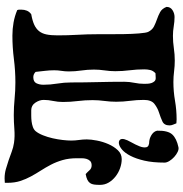

<svg xmlns="http://www.w3.org/2000/svg" viewBox="-1 -761 798 836"><g transform="rotate(90 398.0 -343.0)"><path d="M500 -713 517 -712Q520 -704 523 -697Q526 -690 526 -682Q526 -659 508.5 -651Q491 -643 470.5 -636.5Q450 -630 432.5 -616.5Q415 -603 415 -570Q415 -540 419 -510Q423 -480 423 -450Q423 -424 419.5 -398.5Q416 -373 416 -347Q416 -314 420 -282Q424 -250 424 -218Q424 -196 419.5 -175Q415 -154 415 -134Q415 -116 427 -98Q439 -80 460 -80Q470 -80 483 -80Q496 -80 508.5 -81.5Q521 -83 532.5 -87Q544 -91 551 -99Q561 -111 569 -131Q577 -151 582 -173Q587 -195 589.5 -216.5Q592 -238 592 -254Q592 -271 589.5 -288Q587 -305 587 -322Q587 -340 592 -366Q597 -392 607.5 -416Q618 -440 634 -457Q650 -474 673 -474Q692 -474 712 -467Q732 -460 748.5 -447Q765 -434 775 -417Q785 -400 785 -379Q785 -364 783.5 -353.5Q782 -343 777 -336Q772 -329 763 -324.5Q754 -320 738 -317Q729 -325 721 -334Q713 -343 700 -343Q687 -343 680.5 -336Q674 -329 671.5 -319.5Q669 -310 669 -299Q669 -288 669 -279Q669 -244 677 -216.5Q685 -189 697 -166Q709 -143 722.5 -122Q736 -101 748 -79Q760 -57 768 -32.5Q776 -8 776 23V35L757 36Q736 36 716.5 30.5Q697 25 678 18.5Q659 12 640.5 5Q622 -2 602 -5Q574 -9 542 -6.5Q510 -4 481 -4Q446 -4 410.5 -7.5Q375 -11 339 -11Q288 -11 237 -4.5Q186 2 135 2Q106 2 78 -3Q50 -8 24 -19Q22 -24 22 -28Q22 -32 22 -37Q22 -50 26.5 -61Q31 -72 42 -80Q70 -85 87.5 -93Q105 -101 115.5 -114Q126 -127 130 -146.5Q134 -166 134 -195Q134 -239 131.5 -281.5Q129 -324 129 -368Q129 -382 129 -415Q129 -448 128.5 -483.5Q128 -519 125.5 -549.5Q123 -580 119 -589Q110 -607 95 -614.5Q80 -622 64 -627.5Q48 -633 33 -641Q18 -649 10 -669Q10 -686 24 -695Q38 -704 54 -704Q74 -704 94.5 -700.5Q115 -697 136 -697Q163 -697 190 -701Q217 -705 244 -705Q267 -705 290.5 -702Q314 -699 337 -699Q378 -699 418.5 -706Q459 -713 500 -713ZM299 -621Q288 -611 285 -598.5Q282 -586 282 -572Q282 -540 286 -508.5Q290 -477 290 -446Q290 -423 286.5 -399.5Q283 -376 283 -353Q283 -325 287 -298Q291 -271 291 -244Q291 -227 288.5 -211.5Q286 -196 286 -180Q286 -160 288.5 -139.5Q291 -119 293 -99Q303 -89 316 -89Q336 -89 342.5 -102.5Q349 -116 349 -133Q349 -163 344 -193Q339 -223 339 -254Q339 -312 337.5 -369.5Q336 -427 336 -485Q336 -507 340.5 -528.5Q345 -550 345 -572Q345 -579 344.5 -587.5Q344 -596 341.5 -603.5Q339 -611 334 -616.5Q329 -622 320 -622ZM688 -661Q688 -609 679.5 -572.5Q671 -536 658.5 -512Q646 -488 632 -476Q618 -464 606.5 -462Q595 -460 589 -466Q583 -472 586 -485Q589 -497 599.5 -515.5Q610 -534 617 -551.5Q624 -569 621 -581.5Q618 -594 594 -594Q591 -594 584.5 -596Q578 -598 570.5 -602Q563 -606 557 -612.5Q551 -619 549 -628Q548 -675 565.5 -694Q583 -713 621 -721Q630 -723 641.5 -717.5Q653 -712 663.5 -702.5Q674 -693 681 -681.5Q688 -670 688 -661Z"/></g></svg>

Font: CAT Altenglisch
Style: Regular
Weight: 400
Designer: Peter Wiegel
Foundry: Peter Wiegel, CAT Fonts
Version: Version 1.000